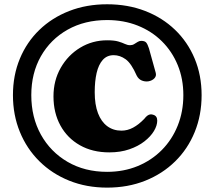

<svg xmlns="http://www.w3.org/2000/svg" viewBox="-20 -792 984 881"><path d="M471.5 68.9Q566.9 68.9 646.2 37.3Q725.5 5.7 783.6 -51.4Q841.8 -108.5 873.4 -186.1Q905.1 -263.7 905.1 -355.4Q905.1 -446.6 873.2 -523Q841.3 -599.4 783.1 -655.3Q725 -711.2 645.7 -741.8Q566.4 -772.4 471.5 -772.4Q376.7 -772.4 297.6 -741.5Q218.5 -710.7 160.6 -654.8Q102.7 -598.9 71.1 -522.7Q39.4 -446.5 39.4 -355.4Q39.4 -264.3 71.1 -186.9Q102.7 -109.5 160.6 -52.2Q218.5 5.2 297.6 37Q376.7 68.9 471.5 68.9ZM471.5 -3.5Q368.9 -3.5 290.3 -49.2Q211.7 -95 167.6 -174.4Q123.6 -253.9 123.6 -355.5Q123.6 -456.1 167.6 -533.8Q211.7 -611.5 290.2 -655.8Q368.8 -700 471.5 -700Q547.6 -700 611.7 -674.6Q675.7 -649.2 722.7 -602.7Q769.7 -556.2 795.5 -493.3Q821.3 -430.4 821.3 -355.5Q821.3 -280.1 795.5 -215.7Q769.7 -151.4 722.7 -103.8Q675.7 -56.3 611.7 -29.9Q547.6 -3.5 471.5 -3.5ZM701.5 -238.5Q701.5 -216 686.4 -190.8Q671.3 -165.7 642.7 -143.3Q614.1 -120.9 573.4 -106.9Q532.8 -92.8 481.6 -92.8Q404.5 -92.8 346.7 -125.5Q288.9 -158.2 257.2 -216.2Q225.4 -274.2 225.4 -349.9Q225.4 -422.8 258.8 -481.1Q292.1 -539.4 348.1 -573.3Q404.1 -607.1 471.6 -607.1Q504.1 -607.1 522.8 -601.6Q541.4 -596.1 553.3 -590.3Q565.2 -584.6 577 -584.6Q587.5 -584.6 595.7 -589.7Q603.8 -594.8 611.6 -599.6Q619.4 -604.5 627.7 -604.5Q644.5 -604.5 650.9 -596.6Q657.4 -588.8 663.4 -570.2L694.1 -459.8Q699 -443.9 688.7 -432.9Q678.5 -421.9 660.4 -418.7Q644.5 -416.7 630.1 -422.8Q615.7 -428.8 607.2 -445.2Q582.8 -501 556.8 -519.9Q530.8 -538.8 501.7 -538.8Q470.9 -538.8 451.6 -517.2Q432.3 -495.6 423.4 -457.4Q414.6 -419.2 414.6 -369.1Q414.6 -311.9 429.6 -272.6Q444.6 -233.3 472.3 -212.9Q500 -192.5 537.4 -192.5Q565 -192.5 590.8 -206.4Q616.7 -220.3 642 -246.7Q649.9 -257 656.7 -261.7Q663.6 -266.5 670.1 -267.1Q676.6 -267.8 682.9 -265.4Q701.5 -260.2 701.5 -238.5Z"/></svg>

Font: Fraunces SuperSoft 9pt
Style: Regular
Weight: 900
Version: Version 1.000;[b76b70a41]